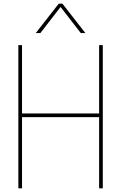

<svg xmlns="http://www.w3.org/2000/svg" viewBox="-20 -1026 660 1046"><path d="M445 -846ZM445 -846H420L310 -988L200 -846H175L300 -1006H320ZM540 0H520V-388H100V0H80V-780H100V-408H520V-780H540Z"/></svg>

Font: Tanohe Sans Thin
Style: Regular
Weight: 100
Designer: Village Type and Design LLC & Cristiano Sobral
Foundry: Cooper Hewitt Smithsonian Design Museum
Version: Version 1.00;September 29, 2021;FontCreator 13.0.0.2655 64-b